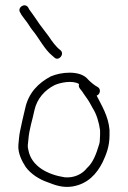

<svg xmlns="http://www.w3.org/2000/svg" viewBox="-20 -724 487 731"><path d="M210 -533C193.4 -545.4 177.9 -566.6 166 -585C150.6 -606.6 132 -628.2 119 -649C111.2 -661.2 100 -675.7 92 -687L87 -696C74.2 -715.2 44.3 -695 57 -676L62 -667C66 -661 70.7 -654.7 76 -648C85.7 -636.9 93.3 -622.2 102 -611C127.2 -581.6 148.5 -536.4 179 -512L187 -505C202.7 -489.3 228.1 -517.9 210 -533ZM281 -404C279 -398 280 -392.3 284 -387C290 -380 294.8 -373.3 300 -365L312 -348C319.9 -336.9 325.9 -325 333 -312C347 -291 357.3 -257.4 361 -228V-209C361 -203 360.7 -196.7 360 -190C360 -184 359 -178.3 357 -173C346.6 -138.4 334.5 -104.9 311 -84C294.6 -62.9 264.5 -45.5 226 -49C162.6 -58.8 99.4 -90.2 88 -153C83.6 -167.6 86.8 -175.8 88 -192C91.3 -234.6 103.1 -264.6 111 -304C121.1 -349.6 151.5 -381.7 188 -400C210.1 -410.2 258.1 -419.3 281 -404ZM348 -360C361.1 -364.4 365.5 -383.7 353 -392L343 -398C333 -404.3 318.2 -417.6 311 -426C280.6 -456.4 212.2 -450.1 173 -433C126.2 -408.1 88.8 -370.8 76 -312C67.8 -279.3 62.9 -255.3 56 -223C52.8 -207.8 51.7 -188.4 50 -173C47.3 -140.1 64.4 -109.1 78 -88C97.2 -61.9 128.8 -41.1 162 -30C188.8 -19.3 219.1 -8.1 255.5 -14C313.6 -23.4 348.3 -61.5 371 -107C384.8 -136.5 397 -167 397 -209V-229C392.6 -282.3 367.2 -321.7 348 -360Z"/></svg>

Font: HoneyBee
Style: Lit
Weight: 300
Foundry: Cannot Into Space Fonts
Version: Version 0.89